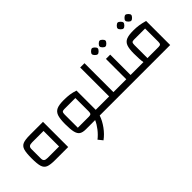

<svg xmlns="http://www.w3.org/2000/svg" viewBox="1 -1483 2533 2533"><g transform="rotate(-45 1267.5 -216.5)"><path d="M532 0H288Q198 0 156.5 -17.5Q115 -35 100 -83Q85 -131 85 -235Q85 -339 100 -387Q115 -435 156.5 -452.5Q198 -470 288 -470H532ZM239 -380Q202 -380 186 -367Q170 -354 170 -324V-146Q170 -116 186 -103Q202 -90 239 -90H452V-380Z M1266 0H1120Q1096 73 1042.5 146.5Q989 220 924 267L874 205Q925 165 968 110Q1011 55 1035 0H862Q803 0 772.5 -20.5Q742 -41 729.5 -92Q717 -143 717 -240Q717 -340 734.5 -390Q752 -440 796 -460Q840 -480 927 -480Q991 -480 1038 -473Q1085 -466 1136 -449V-90H1266ZM1010 -90Q1036 -90 1046 -100.5Q1056 -111 1056 -140V-390H848Q821 -390 811.5 -379Q802 -368 802 -335V-90Z M1586 -90V0H1226V-90H1386V-630H1466V-90Z M1566 0ZM1906 -90V0H1546V-90H1706V-470H1786V-90ZM1619 -645Q1619 -661 1638.5 -680Q1658 -699 1674 -700Q1690 -699 1709.5 -680Q1729 -661 1729 -645Q1729 -630 1709 -609.5Q1689 -589 1674 -590Q1659 -589 1639 -609Q1619 -629 1619 -645ZM1763 -645Q1763 -661 1782.5 -680Q1802 -699 1818 -700Q1834 -699 1853.5 -680Q1873 -661 1873 -645Q1873 -630 1853 -609.5Q1833 -589 1818 -590Q1803 -589 1783 -609Q1763 -629 1763 -645Z M1886 0ZM2026 -90Q2016 -143 2016 -260Q2016 -349 2033.5 -395.5Q2051 -442 2095 -461Q2139 -480 2226 -480Q2281 -480 2328 -473Q2375 -466 2435 -449V0H1866V-90ZM2355 -140V-388H2147Q2120 -388 2110.5 -377Q2101 -366 2101 -333V-90H2309Q2335 -90 2345 -100.5Q2355 -111 2355 -140ZM2099 -645Q2099 -661 2118.5 -680Q2138 -699 2154 -700Q2170 -699 2189.5 -680Q2209 -661 2209 -645Q2209 -630 2189 -609.5Q2169 -589 2154 -590Q2139 -589 2119 -609Q2099 -629 2099 -645ZM2243 -645Q2243 -661 2262.5 -680Q2282 -699 2298 -700Q2314 -699 2333.5 -680Q2353 -661 2353 -645Q2353 -630 2333 -609.5Q2313 -589 2298 -590Q2283 -589 2263 -609Q2243 -629 2243 -645Z"/></g></svg>

Font: Changa
Style: Regular
Weight: 400
Designer: Eduardo Rodriguez Tunni
Foundry: Eduardo Rodriguez Tunni
Version: Version 2.002; ttfautohint (v1.5.10-5e6f)